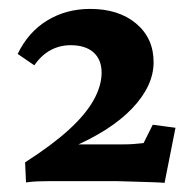

<svg xmlns="http://www.w3.org/2000/svg" viewBox="-20 -599 431 429"><path d="M36.1 -236.3Q95.7 -274.4 133.3 -308.6Q170.9 -342.8 189 -375Q207 -407.2 207 -436.5Q207 -465.8 189 -481.9Q170.9 -498 137.7 -498Q113.3 -498 92.8 -486.8Q72.3 -475.6 56.6 -453.1L19.5 -478.5Q43 -527.3 85.4 -553.2Q127.9 -579.1 181.6 -579.1Q245.1 -579.1 284.2 -546.4Q323.2 -513.7 323.2 -460Q323.2 -407.2 275.4 -356.9Q227.5 -306.6 137.7 -268.6L138.7 -276.4H253.9Q271.5 -276.4 279.8 -277.3Q288.1 -278.3 300.8 -279.3L321.3 -320.3L372.1 -313.5L347.7 -190.4Q336.9 -191.4 320.8 -191.9Q304.7 -192.4 287.6 -192.9Q270.5 -193.4 257.3 -193.8Q244.1 -194.3 238.3 -194.3H91.8Q78.1 -194.3 64.9 -193.8Q51.8 -193.4 38.1 -191.4Z"/></svg>

Font: Crimson Pro
Style: Bold
Weight: 700
Designer: Jacques Le Bailly
Foundry: Baron von Fonthausen
Version: Version 1.003